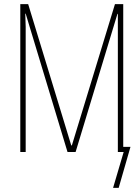

<svg xmlns="http://www.w3.org/2000/svg" viewBox="-20 -734 676 927"><path d="M306 0 104 -668H102Q104 -622 104 -604Q104 -586 104 -579V0H78V-714H116L324 -32H327L535 -714H575V-25H610L553 173H526L577 0H549V-667H547L345 0Z"/></svg>

Font: Noto Sans ExtraCondensed Thin
Style: Regular
Weight: 100
Width: 2
Designer: Monotype Design Team
Foundry: Monotype Imaging Inc.
Version: Version 2.013; ttfautohint (v1.8.4.7-5d5b)